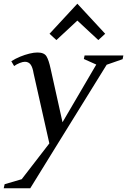

<svg xmlns="http://www.w3.org/2000/svg" viewBox="-52 -799 685 1035"><path d="M-32 216 -27 194 65 167 214 -26 129 -404Q124 -436 113 -451Q102 -466 82 -466Q71 -466 54.5 -459.5Q38 -453 24 -443L9 -469Q31 -483 56.5 -493.5Q82 -504 106.5 -510Q131 -516 150 -516Q186 -516 198.5 -495.5Q211 -475 221 -428L285 -140L467 -451L400 -481L404 -500H613L609 -480L523 -450L245 -1L111 216ZM252 -583 215 -617 365 -779 515 -617 478 -583 365 -688Z"/></svg>

Font: Wittgenstein
Style: Italic
Weight: 400
Italic angle: -11°
Designer: Jörg Drees
Foundry: Jörg Drees
Version: Version 1.500